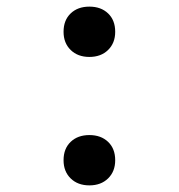

<svg xmlns="http://www.w3.org/2000/svg" viewBox="-20 -550 540 580"><path d="M250 -378Q215 -378 193.5 -399Q172 -420 172 -454Q172 -489 193.5 -509.5Q215 -530 250 -530Q285 -530 306.5 -509.5Q328 -489 328 -454Q328 -420 306.5 -399Q285 -378 250 -378ZM250 10Q215 10 193.5 -11Q172 -32 172 -66Q172 -101 193.5 -121.5Q215 -142 250 -142Q285 -142 306.5 -121.5Q328 -101 328 -66Q328 -32 306.5 -11Q285 10 250 10Z"/></svg>

Font: M PLUS 1 Code
Style: Regular
Weight: 400
Designer: Coji Morishita
Foundry: UNDERFOREST DESIGN
Version: Version 1.005